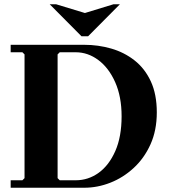

<svg xmlns="http://www.w3.org/2000/svg" viewBox="-20 -880 795 900"><path d="M375 -670Q440 -670 501 -652.5Q562 -635 610.5 -597Q659 -559 687 -498.5Q715 -438 715 -353Q715 -269 685.5 -203.5Q656 -138 606.5 -92.5Q557 -47 497 -23.5Q437 0 375 0H30V-35H85L95 -45V-625L85 -635H30V-670ZM335 -35Q394 -35 442.5 -70Q491 -105 520.5 -172Q550 -239 550 -335Q550 -427 520 -494.5Q490 -562 441 -598.5Q392 -635 335 -635H260L250 -625V-45L260 -35ZM512 -860H542L393 -710H362L213 -860H243L378 -819Z"/></svg>

Font: Brygada 1918
Style: Bold
Weight: 700
Designer: Mateusz Machalski | Borys Kosmynka | Przemek Hoffer
Foundry: NIEPODLEGLA 2018
Version: Version 3.006